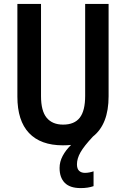

<svg xmlns="http://www.w3.org/2000/svg" viewBox="-20 -734 645 983"><path d="M374 107Q374 130 385 140.5Q396 151 415 151Q427 151 439 148.5Q451 146 459 143V219Q431 229 393 229Q338 229 311.5 202Q285 175 285 126Q285 94 301 64Q317 34 344 8Q324 10 302 10Q188 10 128.5 -53Q69 -116 69 -239V-714H190V-242Q190 -166 219 -131Q248 -96 303 -96Q361 -96 388.5 -131.5Q416 -167 416 -243V-714H536V-241Q536 -98 456 -35Q410 14 392 46Q374 78 374 107Z"/></svg>

Font: Noto Sans Georgian Condensed SemiBold
Style: Regular
Weight: 600
Width: 3
Designer: Monotype Design Team, Akaki Razmadze
Foundry: Google LLC
Version: Version 2.005; ttfautohint (v1.8.4.7-5d5b)